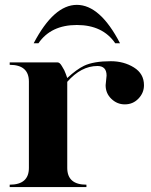

<svg xmlns="http://www.w3.org/2000/svg" viewBox="-20 -762 616 782"><path d="M117.2 -585.9Q199.2 -742.2 293 -742.2Q387.7 -742.2 468.8 -585.9H449.2Q398.4 -660.2 293 -660.2Q187.5 -660.2 136.7 -585.9ZM566.4 -415Q566.4 -383.8 543.9 -360.4Q521.5 -336.9 488.3 -336.9Q457 -336.9 433.6 -359.4Q410.2 -381.8 410.2 -415Q410.2 -415 414.1 -454.1Q414.1 -493.2 377 -493.2Q310.5 -493.2 253.9 -428.7V-78.1Q253.9 -9.8 332 -9.8V0H19.5V-9.8Q97.7 -9.8 97.7 -78.1V-429.7Q97.7 -498 19.5 -498V-507.8H214.8Q223.6 -507.8 232.4 -492.2Q243.2 -475.6 248 -460.9L253.9 -444.3Q292 -479.5 322.3 -494.1Q361.3 -512.7 431.6 -512.7Q484.4 -512.7 525.4 -487.3Q566.4 -461.9 566.4 -415Z"/></svg>

Font: spinwerad
Style: Bold
Weight: 700
Width: 7
Version: Version 0.3